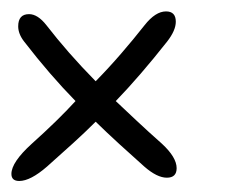

<svg xmlns="http://www.w3.org/2000/svg" viewBox="-20 -353 424 345"><path d="M188 -171.4Q204.6 -155.8 225.1 -136.5Q245.6 -117.2 271 -94.7Q297.4 -70.3 297.4 -50.8Q297.4 -33.7 279.8 -33.7Q262.2 -33.7 239.3 -53.7Q216.3 -74.2 194.6 -94Q172.9 -113.8 151.9 -134.3Q133.3 -115.7 111.3 -95.7Q89.4 -75.7 64.5 -53.7Q34.7 -27.8 14.6 -27.8Q0.5 -27.8 0.5 -40.5Q0.5 -61.5 37.1 -94.7Q60.5 -115.7 80.1 -134.8Q99.6 -153.8 115.7 -171.4Q69.3 -218.8 23.4 -278.3Q12.7 -292 12.7 -305.7Q12.7 -327.6 32.2 -327.6Q47.9 -327.6 63.5 -307.6Q82 -283.7 104 -258.5Q126 -233.4 151.9 -207Q176.3 -231.9 198 -257.1Q219.7 -282.2 239.7 -307.6Q259.3 -332.5 278.3 -332.5Q295.9 -332.5 295.9 -314Q295.9 -298.3 280.3 -278.3Q231 -215.8 188 -171.4Z"/></svg>

Font: DimaRavanNevis
Style: regular
Weight: 400
Designer: R.Balvardi
Foundry: Dima Software Group
Version: Version 1.00;May 26, 2019;FontCreator 11.5.0.2427 64-bit